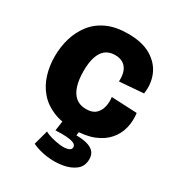

<svg xmlns="http://www.w3.org/2000/svg" viewBox="-177 -654 894 969"><g transform="rotate(30 269.5 -169.5)"><path d="M289 14Q218 14 167 -7.5Q116 -29 84 -67Q52 -105 37 -154Q22 -203 22 -258Q22 -314 37 -364.5Q52 -415 83.5 -455.5Q115 -496 165.5 -519Q216 -542 287 -542Q371 -542 422.5 -510.5Q474 -479 494.5 -429Q515 -379 506 -321L366 -310Q368 -346 358.5 -369.5Q349 -393 330 -404.5Q311 -416 284 -416Q260 -416 241.5 -407Q223 -398 210.5 -379.5Q198 -361 191.5 -333Q185 -305 185 -266Q185 -216 196.5 -180Q208 -144 231.5 -125Q255 -106 291 -106Q328 -106 347 -124Q366 -142 372 -169.5Q378 -197 374 -224L523 -217Q529 -173 519 -131.5Q509 -90 480.5 -57Q452 -24 404.5 -5Q357 14 289 14ZM155 175 178 90Q192 99 217.5 106Q243 113 269.5 116Q296 119 314.5 113.5Q333 108 333 92Q333 87 329 81Q325 75 313 70.5Q301 66 277 64Q253 62 212 64L222 -8H322L316 33Q352 33 378 40Q404 47 418.5 62.5Q433 78 433 105Q433 146 404.5 168.5Q376 191 331.5 198.5Q287 206 240 199.5Q193 193 155 175Z"/></g></svg>

Font: Bricolage Grotesque 96pt ExtraBold
Style: Regular
Weight: 800
Designer: Mathieu Triay
Foundry: Atelier Triay
Version: Version 1.001;gftools[0.9.33.dev8+g029e19f]